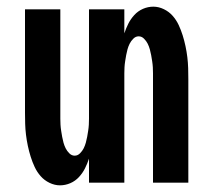

<svg xmlns="http://www.w3.org/2000/svg" viewBox="-20 -548 640 576"><path d="M160 8Q144 8 128.5 0.5Q113 -7 102 -19.5Q91 -32 84 -47Q77 -62 72 -78Q67 -94 63.5 -110.5Q60 -127 58 -143.5Q56 -160 55.5 -176.5Q55 -193 55 -210V-520H161V-210Q161 -201 161 -192Q161 -183 161.5 -174Q162 -165 163.5 -155.5Q165 -146 166.5 -137.5Q168 -129 170.5 -120Q173 -111 177 -103Q181 -95 188 -88Q195 -81 204 -81Q213 -81 220 -88Q227 -95 231 -103Q235 -111 237.5 -120Q240 -129 241.5 -137.5Q243 -146 244.5 -155.5Q246 -165 246.5 -174Q247 -183 247 -192Q247 -201 247 -210V-520H353V-448Q358 -463 365 -477Q372 -491 383 -503Q394 -515 409 -521.5Q424 -528 440 -528Q456 -528 471.5 -520.5Q487 -513 498 -500.5Q509 -488 516 -473Q523 -458 528 -442Q533 -426 536.5 -409.5Q540 -393 542 -376.5Q544 -360 544.5 -343.5Q545 -327 545 -310V0H439V-310Q439 -319 439 -328Q439 -337 438.5 -346Q438 -355 436.5 -364.5Q435 -374 433.5 -382.5Q432 -391 429.5 -400Q427 -409 423 -417Q419 -425 412 -432Q405 -439 396 -439Q387 -439 380 -432Q373 -425 369 -417Q365 -409 362.5 -400Q360 -391 358.5 -382.5Q357 -374 355.5 -364.5Q354 -355 353.5 -346Q353 -337 353 -328Q353 -319 353 -310V0H247V-72Q242 -57 235 -43Q228 -29 217 -17Q206 -5 191 1.5Q176 8 160 8Z"/></svg>

Font: Iosevka Extended
Style: Bold
Weight: 700
Width: 7
Monospace: yes
Designer: Belleve Invis
Foundry: Belleve Invis
Version: Version 32.5.0; ttfautohint (v1.8.4)